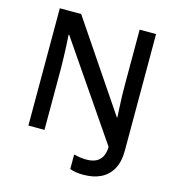

<svg xmlns="http://www.w3.org/2000/svg" viewBox="-129 -823 1034 1129"><g transform="rotate(15 388.0 -259.0)"><path d="M481 196Q454 196 434 192.5Q414 189 399 183V95Q416 99 435 102Q454 105 477 105Q506 105 529.5 95.5Q553 86 567.5 62.5Q582 39 583 -1L189 -577H185Q187 -556 188.5 -520Q190 -484 191.5 -445Q193 -406 193 -372V0H95V-714H225L585 -181H588Q587 -205 585 -238.5Q583 -272 582 -309.5Q581 -347 581 -380V-714H681V-4Q681 64 656 108.5Q631 153 586.5 174.5Q542 196 481 196Z"/></g></svg>

Font: Noto Sans Devanagari Medium
Style: Regular
Weight: 500
Version: Version 2.003